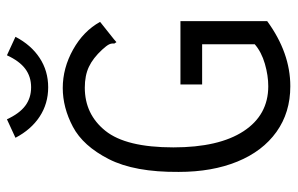

<svg xmlns="http://www.w3.org/2000/svg" viewBox="-168 -658 837 540"><g transform="rotate(-90 250.0 -388.5)"><path d="M36 -304Q35 -428 72 -500.5Q109 -573 163 -601.5Q217 -630 272 -630Q328 -630 380 -601Q432 -572 458 -525L409 -486L401 -479L397 -485Q398 -493 394.5 -500Q391 -507 380 -519Q356 -545 331.5 -556.5Q307 -568 273 -568Q198 -568 151.5 -510Q105 -452 105 -319Q105 -191 150.5 -121.5Q196 -52 277 -52Q307 -52 340 -61.5Q373 -71 395 -90V-238H282V-299H460V-55Q371 10 277 10Q203 10 148.5 -29Q94 -68 65 -139Q36 -210 36 -304ZM416 -763Q393 -719 356.5 -695Q320 -671 274 -671Q228 -671 191.5 -695Q155 -719 132 -763L184 -787Q200 -752 222 -735.5Q244 -719 274 -719Q304 -719 326 -735.5Q348 -752 364 -787Z"/></g></svg>

Font: Vazir Code
Style: Code
Weight: 400
Foundry: DejaVu fonts team - Redesigned by Saber Rastikerdar
Version: Version 1.1.2